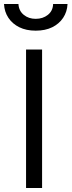

<svg xmlns="http://www.w3.org/2000/svg" viewBox="-46 -938 357 958"><path d="M84 0V-691H164V0ZM132 -785Q85 -785 50.5 -802Q16 -819 -4 -849Q-24 -879 -26 -918H46Q48 -884 72.5 -864Q97 -844 132 -844Q168 -844 193 -864Q218 -884 219 -918H291Q289 -879 269 -849Q249 -819 214.5 -802Q180 -785 132 -785Z"/></svg>

Font: Cairo
Style: Regular
Weight: 400
Designer: Mohamed Gaber, Accademia di Belle Arti di Urbino
Foundry: Kief Type Foundry, Accademia di Belle Arti di Urbino
Version: Version 3.120